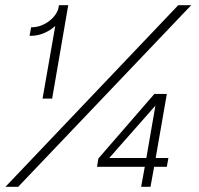

<svg xmlns="http://www.w3.org/2000/svg" viewBox="-20 -720 766 740"><path d="M1 0H50L717 -700H667ZM193 -620 144 -340H181L243 -700H207L206 -692C198 -651 149 -616 106 -615H100L94 -582H101C133 -582 168 -597 193 -620ZM524 0H560L574 -77H623L629 -111H580L623 -358H575L359 -109L354 -77H538ZM401 -111 579 -313 544 -111Z"/></svg>

Font: Fixel Display 20240404 ExLight
Style: Italic
Weight: 200
Italic angle: -10°
Designer: AlfaBravo + MacPaw
Foundry: Kyrylo Tkachov, Marchela Mozhyna, Serhii Makarenko, Maria Weinstein, Zakhar Kryvoshyya
Version: Version 1.211;Glyphs 3.2 (3225)